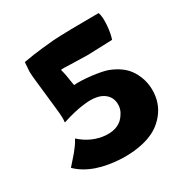

<svg xmlns="http://www.w3.org/2000/svg" viewBox="-134 -649 742 770"><g transform="rotate(-30 237.5 -264.0)"><path d="M431 -257Q465 -202 455 -136Q446 -80 401 -40Q368 -10 313 3Q271 13 219 12Q85 7 19 -57Q18 -58 19 -59Q24 -65 37.5 -80Q51 -95 58 -103.5Q65 -112 74.5 -125Q84 -138 90 -150Q92 -152 92 -151Q142 -106 205 -101Q269 -97 296 -142Q311 -163 309 -190Q307 -217 287 -234Q257 -260 192 -252Q147 -247 89 -228L88 -230Q91 -245 86 -290L71 -426Q67 -459 67 -476L70 -516Q70 -518 71 -518L114 -525Q147 -530 213 -536Q278 -540 423 -540Q424 -540 425 -539Q432 -520 429 -480Q426 -445 418 -421Q418 -420 417 -420Q410 -420 360 -418Q310 -416 304 -416Q290 -416 224 -418Q189 -420 180 -418Q188 -389 192 -356L195 -339Q221 -342 275 -336Q322 -330 345 -322Q405 -299 431 -257Z"/></g></svg>

Font: Tovari Sans
Style: Bold
Weight: 700
Designer: Verneri Kontto, Denis Ignatov
Foundry: Verneri Kontto
Version: Version 1.10 May 7, 2019